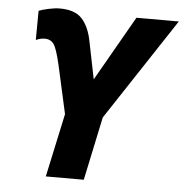

<svg xmlns="http://www.w3.org/2000/svg" viewBox="-52 -775 792 826"><g transform="rotate(5 344.0 -362.5)"><path d="M176 0H340L398 -274L688 -714H505L345 -434L312 -597Q300 -658 269.5 -691.5Q239 -725 174 -725Q152 -725 124.5 -719Q97 -713 83 -707L82 -581Q102 -590 120 -590Q146 -590 159.5 -570.5Q173 -551 189 -481L235 -274Z"/></g></svg>

Font: Noto Sans Display Extra
Style: Italic
Weight: 800
Italic angle: -12°
Designer: Monotype Design Team
Foundry: Monotype Imaging Inc.
Version: Version 1.900